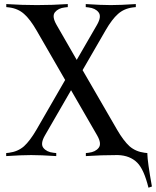

<svg xmlns="http://www.w3.org/2000/svg" viewBox="-20 -752 752 925"><path d="M488.8 -606 377.9 -414.1 544.4 -126.5Q575.2 -73.7 604 -47.4Q633.8 -21.5 676.3 -16.1L689.9 -14.6V-10.7Q690.4 26.4 711.9 146.5L695.3 152.3Q673.3 63.5 641.1 31.7Q606.4 -2.9 548.8 -4.9H541.5Q468.3 -4.9 393.6 0V-14.6L407.2 -16.1Q439.9 -20 455.1 -39.6Q471.2 -59.6 447.8 -100.1L322.3 -317.4L196.8 -100.1Q173.3 -59.6 189 -39.6Q205.1 -19.5 237.3 -16.1L251 -14.6V0Q176.3 -4.9 130.4 -4.9Q84.5 -4.9 9.8 0V-14.6L23.4 -16.1Q65.9 -21.5 95.7 -47.4Q124.5 -73.7 155.3 -126.5L293.9 -366.7L155.8 -606Q125 -659.2 96.2 -684.6Q66.9 -710.9 23.9 -716.3L10.3 -717.8V-732.4Q85 -727.5 158.2 -727.5Q231.9 -727.5 306.6 -732.4V-717.8L293 -716.3Q260.7 -712.9 244.6 -692.9Q229 -672.9 252.4 -632.3L349.6 -463.4L447.3 -632.3Q470.7 -672.9 454.6 -692.9Q439.5 -712.4 406.7 -716.3L393.1 -717.8V-732.4Q467.8 -727.5 513.7 -727.5Q559.6 -727.5 634.3 -732.4V-717.8L620.6 -716.3Q577.6 -710.9 548.3 -684.6Q519.5 -659.2 488.8 -606Z"/></svg>

Font: Flanker
Style: Regular
Weight: 400
Designer: Flanker
Foundry: Flanker
Version: Version 2.027